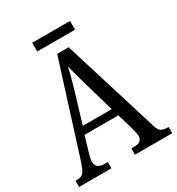

<svg xmlns="http://www.w3.org/2000/svg" viewBox="-196 -962 1002 1086"><g transform="rotate(-30 304.5 -419.5)"><path d="M1 0V-41H16Q40 -41 53 -56Q66 -71 82 -119L270 -714H345L538 -89Q546 -61 560 -51Q574 -41 600 -41H609V0H366V-41H386Q437 -41 437 -83Q437 -92 433.5 -106.5Q430 -121 427 -135L396 -240H175L146 -142Q142 -130 138.5 -114.5Q135 -99 135 -88Q135 -41 190 -41H212V0ZM192 -289H381L327 -475Q314 -520 304 -556.5Q294 -593 287 -623Q281 -593 272 -559Q263 -525 251 -485ZM179 -782V-839H426V-782Z"/></g></svg>

Font: Noto Serif Ethiopic Condensed
Style: Regular
Weight: 400
Width: 3
Designer: Monotype Design Team
Foundry: Monotype Imaging Inc.
Version: Version 2.102; ttfautohint (v1.8.4.7-5d5b)